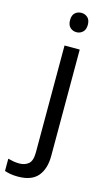

<svg xmlns="http://www.w3.org/2000/svg" viewBox="-201 -785 604 1074"><g transform="rotate(15 101.5 -248.5)"><path d="M78 -681Q78 -710 93 -723.5Q108 -737 130 -737Q150 -737 165.5 -723.5Q181 -710 181 -681Q181 -653 165.5 -639Q150 -625 130 -625Q108 -625 93 -639Q78 -653 78 -681ZM22 240Q-3 240 -22 236.5Q-41 233 -55 228V157Q-40 161 -24 164Q-8 167 11 167Q43 167 64 149.5Q85 132 85 83V-536H173V80Q173 155 137 197.5Q101 240 22 240Z"/></g></svg>

Font: Noto Sans Phoenician
Style: Regular
Weight: 400
Designer: Monotype Design Team
Foundry: Monotype Imaging Inc.
Version: Version 2.001; ttfautohint (v1.8.4.7-5d5b)